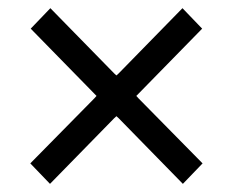

<svg xmlns="http://www.w3.org/2000/svg" viewBox="-20 -558 573 467"><path d="M53.7 -160.6 210 -319.3 214.8 -324.7 210 -329.6 54.7 -488.3 102.5 -538.1 257.8 -379.4 263.2 -374.5 268.6 -379.4 423.8 -538.1 471.7 -488.3 316.4 -329.6 311.5 -324.7 316.4 -319.3 472.7 -160.6 424.8 -110.8 268.6 -270.5 263.2 -275.4 257.8 -270.5 101.6 -110.8Z"/></svg>

Font: Vazir Light
Style: Light
Weight: 300
Designer: Saber Rastikerdar
Foundry: Saber Rastikerdar
Version: Version 30.0.0